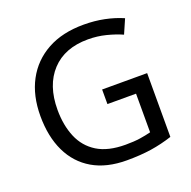

<svg xmlns="http://www.w3.org/2000/svg" viewBox="-129 -852 986 990"><g transform="rotate(-20 364.0 -357.0)"><path d="M407 -377H654V-27Q596 -8 537 1Q478 10 403 10Q292 10 216 -34.5Q140 -79 100.5 -161.5Q61 -244 61 -357Q61 -469 105 -551Q149 -633 231.5 -678.5Q314 -724 431 -724Q491 -724 544.5 -713Q598 -702 644 -682L610 -604Q572 -621 524.5 -633Q477 -645 426 -645Q298 -645 226.5 -568Q155 -491 155 -357Q155 -272 182.5 -206.5Q210 -141 269 -104.5Q328 -68 424 -68Q471 -68 504 -73Q537 -78 564 -85V-297H407Z"/></g></svg>

Font: Noto Sans Historical
Style: Regular
Weight: 400
Designer: Monotype Design Team
Foundry: Monotype Imaging Inc.
Version: Version 2.013; ttfautohint (v1.8.4.7-5d5b)